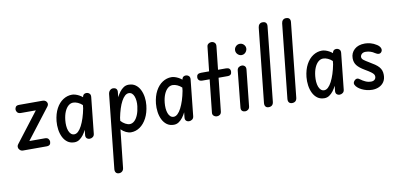

<svg xmlns="http://www.w3.org/2000/svg" viewBox="-116 -1409 4754 2276"><g transform="rotate(-10 2261.0 -270.5)"><path d="M77.5 0Q56 0 40.8 -13.5Q25.5 -27 22.8 -46.8Q20 -66.5 34.5 -85L309 -442.5H130.5Q100 -442.5 86.8 -458.8Q73.5 -475 73.5 -492.5Q73.5 -511 84.2 -526Q95 -541 125.5 -541H408Q430 -541 445 -529Q460 -517 462.5 -498.5Q465 -480 449 -460L170 -97.5H357Q386.5 -97.5 399 -81.8Q411.5 -66 411.5 -48.5Q411.5 -26 400 -13Q388.5 0 360 0Z M695.5 10Q646 10 612 -15Q578 -40 557.8 -81.2Q537.5 -122.5 530.5 -173Q523.5 -223.5 528.5 -274Q538 -362 571.5 -424Q605 -486 655 -518.5Q705 -551 763 -551Q781 -551 803 -544.5Q825 -538 847 -526.2Q869 -514.5 887 -499L892 -516Q897.5 -529 908.8 -535Q920 -541 933 -541Q954.5 -541 970.2 -527Q986 -513 983 -484L937.5 -50.5Q935 -25 917.8 -12.5Q900.5 0 881 0Q859 0 844.8 -13.5Q830.5 -27 833.5 -54L840 -114.5Q824.5 -82.5 803 -54Q781.5 -25.5 754.8 -7.8Q728 10 695.5 10ZM632.5 -265.5Q629 -231.5 631.5 -199Q634 -166.5 643.5 -140.2Q653 -114 669.5 -98.8Q686 -83.5 709.5 -83.5Q734 -83.5 757 -105Q780 -126.5 800.2 -165.5Q820.5 -204.5 837.2 -256.2Q854 -308 865.5 -368.5L869.5 -407Q846 -429.5 816.2 -442.8Q786.5 -456 760.5 -456Q728 -456 701.2 -432.8Q674.5 -409.5 656.5 -367Q638.5 -324.5 632.5 -265.5Z M1151.5 463Q1126 463 1114 447.2Q1102 431.5 1104.5 405L1197.5 -480Q1200.5 -508 1217 -524.5Q1233.5 -541 1255 -541Q1278 -541 1291.8 -528.5Q1305.5 -516 1304.5 -491L1298 -426.5Q1313.5 -458 1334.8 -486.5Q1356 -515 1383 -533Q1410 -551 1443 -551Q1492.5 -551 1526.5 -526.5Q1560.5 -502 1580.5 -461.8Q1600.5 -421.5 1607.8 -372.5Q1615 -323.5 1609.5 -274Q1600 -186 1566.5 -122.2Q1533 -58.5 1483.5 -24.2Q1434 10 1375.5 10Q1348 10 1316 -5.2Q1284 -20.5 1258 -47L1208.5 410Q1206 434.5 1190.2 448.8Q1174.5 463 1151.5 463ZM1273 -146Q1297 -119 1325.8 -103.8Q1354.5 -88.5 1378 -88.5Q1409 -88.5 1434.8 -112.5Q1460.5 -136.5 1478 -179.8Q1495.5 -223 1502.5 -282Q1506.5 -314.5 1503.8 -345Q1501 -375.5 1492 -399.8Q1483 -424 1467.2 -438Q1451.5 -452 1428.5 -452Q1404 -452 1381.5 -431.8Q1359 -411.5 1339.5 -375.2Q1320 -339 1304.2 -289.8Q1288.5 -240.5 1277 -182.5Z M1892 10Q1842.5 10 1808.5 -15Q1774.5 -40 1754.2 -81.2Q1734 -122.5 1727 -173Q1720 -223.5 1725 -274Q1734.5 -362 1768 -424Q1801.5 -486 1851.5 -518.5Q1901.5 -551 1959.5 -551Q1977.5 -551 1999.5 -544.5Q2021.5 -538 2043.5 -526.2Q2065.5 -514.5 2083.5 -499L2088.5 -516Q2094 -529 2105.2 -535Q2116.5 -541 2129.5 -541Q2151 -541 2166.8 -527Q2182.5 -513 2179.5 -484L2134 -50.5Q2131.5 -25 2114.2 -12.5Q2097 0 2077.5 0Q2055.5 0 2041.2 -13.5Q2027 -27 2030 -54L2036.5 -114.5Q2021 -82.5 1999.5 -54Q1978 -25.5 1951.2 -7.8Q1924.5 10 1892 10ZM1829 -265.5Q1825.5 -231.5 1828 -199Q1830.5 -166.5 1840 -140.2Q1849.5 -114 1866 -98.8Q1882.5 -83.5 1906 -83.5Q1930.5 -83.5 1953.5 -105Q1976.5 -126.5 1996.8 -165.5Q2017 -204.5 2033.8 -256.2Q2050.5 -308 2062 -368.5L2066 -407Q2042.5 -429.5 2012.8 -442.8Q1983 -456 1957 -456Q1924.5 -456 1897.8 -432.8Q1871 -409.5 1853 -367Q1835 -324.5 1829 -265.5Z M2412.5 0Q2391 0 2374.2 -14Q2357.5 -28 2360 -52.5L2402 -447H2317Q2288.5 -447 2274.8 -459.8Q2261 -472.5 2261 -494Q2261 -516.5 2273.8 -528.8Q2286.5 -541 2314.5 -541H2412L2444 -833Q2446 -855 2462.5 -866.5Q2479 -878 2497 -878Q2520.5 -878 2536.5 -862.8Q2552.5 -847.5 2549.5 -820L2519.5 -541H2615Q2642.5 -541 2655.2 -528.8Q2668 -516.5 2668 -494Q2668 -472 2656.2 -459.5Q2644.5 -447 2618 -447H2509.5L2466.5 -47.5Q2463.5 -23.5 2448.5 -11.8Q2433.5 0 2412.5 0Z M2752 0Q2729.5 0 2715.2 -13Q2701 -26 2703.5 -53L2748 -492.5Q2751 -517.5 2767.8 -529.5Q2784.5 -541.5 2805.5 -541.5Q2825.5 -541.5 2840.5 -527Q2855.5 -512.5 2852 -483.5L2806.5 -50Q2804 -25.5 2787.8 -12.8Q2771.5 0 2752 0ZM2758.5 -732.5Q2758.5 -760 2778.5 -779.8Q2798.5 -799.5 2826 -799.5Q2854.5 -799.5 2874 -779.5Q2893.5 -759.5 2893.5 -733.5Q2893.5 -716 2884.5 -700Q2875.5 -684 2860.5 -674Q2845.5 -664 2826 -664Q2799.5 -664 2779 -684Q2758.5 -704 2758.5 -732.5Z M3035 0Q3010 0 2997.5 -15.2Q2985 -30.5 2987.5 -58.5L3081.5 -950Q3084 -974 3098.2 -989Q3112.5 -1004 3136.5 -1004Q3165 -1004 3177.5 -988.8Q3190 -973.5 3187 -946.5L3093.5 -55Q3090.5 -26.5 3075 -13.2Q3059.5 0 3035 0Z M3317 0Q3292 0 3279.5 -15.2Q3267 -30.5 3269.5 -58.5L3363.5 -950Q3366 -974 3380.2 -989Q3394.5 -1004 3418.5 -1004Q3447 -1004 3459.5 -988.8Q3472 -973.5 3469 -946.5L3375.5 -55Q3372.5 -26.5 3357 -13.2Q3341.5 0 3317 0Z M3704 10Q3654.5 10 3620.5 -15Q3586.5 -40 3566.2 -81.2Q3546 -122.5 3539 -173Q3532 -223.5 3537 -274Q3546.5 -362 3580 -424Q3613.5 -486 3663.5 -518.5Q3713.5 -551 3771.5 -551Q3789.5 -551 3811.5 -544.5Q3833.5 -538 3855.5 -526.2Q3877.5 -514.5 3895.5 -499L3900.5 -516Q3906 -529 3917.2 -535Q3928.5 -541 3941.5 -541Q3963 -541 3978.8 -527Q3994.5 -513 3991.5 -484L3946 -50.5Q3943.5 -25 3926.2 -12.5Q3909 0 3889.5 0Q3867.5 0 3853.2 -13.5Q3839 -27 3842 -54L3848.5 -114.5Q3833 -82.5 3811.5 -54Q3790 -25.5 3763.2 -7.8Q3736.5 10 3704 10ZM3641 -265.5Q3637.5 -231.5 3640 -199Q3642.5 -166.5 3652 -140.2Q3661.5 -114 3678 -98.8Q3694.5 -83.5 3718 -83.5Q3742.5 -83.5 3765.5 -105Q3788.5 -126.5 3808.8 -165.5Q3829 -204.5 3845.8 -256.2Q3862.5 -308 3874 -368.5L3878 -407Q3854.5 -429.5 3824.8 -442.8Q3795 -456 3769 -456Q3736.5 -456 3709.8 -432.8Q3683 -409.5 3665 -367Q3647 -324.5 3641 -265.5Z M4281 10Q4245.5 10 4213.8 2Q4182 -6 4156.2 -18.8Q4130.5 -31.5 4113 -46Q4089.5 -65 4080.5 -86.2Q4071.5 -107.5 4086.5 -128Q4103.5 -150 4121.8 -151.2Q4140 -152.5 4160.5 -135.5Q4179.5 -120 4212.8 -104Q4246 -88 4283.5 -88Q4310 -88 4325.5 -102Q4341 -116 4341 -138.5Q4341 -152.5 4333.5 -165Q4326 -177.5 4302.8 -194.8Q4279.5 -212 4231.5 -240Q4168.5 -277 4141.5 -312.5Q4114.5 -348 4114.5 -397.5Q4114.5 -461.5 4160.2 -503.5Q4206 -545.5 4287 -545.5Q4318 -545.5 4354 -536.2Q4390 -527 4428 -502.5Q4458 -483 4467.5 -459Q4477 -435 4463.5 -414.5Q4451 -396.5 4430.8 -396.5Q4410.5 -396.5 4384.5 -414Q4365.5 -428 4337.8 -437.5Q4310 -447 4278.5 -447Q4248.5 -447 4232 -431.2Q4215.5 -415.5 4215.5 -395.5Q4215.5 -374.5 4238 -357.2Q4260.5 -340 4295 -320Q4335.5 -296.5 4364 -276.8Q4392.5 -257 4410 -237Q4427.5 -217 4435.8 -193.8Q4444 -170.5 4444 -141Q4444 -90.5 4421.5 -57Q4399 -23.5 4361.8 -6.8Q4324.5 10 4281 10Z"/></g></svg>

Font: Edu SA Hand Medium
Style: Regular
Weight: 500
Designer: Tina and Corey Anderson, Eben Sorkin, Mirko Velimirovic
Foundry: Google for Education
Version: Version 2.000